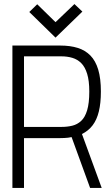

<svg xmlns="http://www.w3.org/2000/svg" viewBox="-20 -924 550 944"><path d="M385 -867 346 -904 253 -815 163 -903 124 -865 253 -739ZM277 -700H41V0H98V-245H277Q287 -245 296.5 -245.5Q306 -246 315 -247Q324 -248 332 -250L423 0H480L383 -265Q415 -281 435.5 -308Q456 -335 466 -376Q476 -417 476 -474Q476 -538 463 -581.5Q450 -625 424.5 -651Q399 -677 362 -688.5Q325 -700 277 -700ZM282 -300H98V-647H282Q311 -647 336 -639.5Q361 -632 379.5 -613.5Q398 -595 408.5 -561Q419 -527 419 -474Q419 -417 408.5 -382Q398 -347 379 -329.5Q360 -312 335.5 -306Q311 -300 282 -300Z"/></svg>

Font: Advent Pro
Style: Regular
Weight: 400
Designer: VivaRado, Andreas Kalpakidis
Foundry: VivaRado, Andreas Kalpakidis
Version: Version 3.000